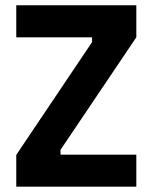

<svg xmlns="http://www.w3.org/2000/svg" viewBox="-20 -700 572 720"><path d="M41 -560.1V-680.2H491.2V-560.1L207 -138.2V-120.1H491.2V0H41V-119.1L325.2 -542V-560.1Z"/></svg>

Font: TitilliumWeb-Bold
Style: Bold
Weight: 700
Version: Version 1.001;PS 57.000;hotconv 1.0.70;makeotf.lib2.5.55311